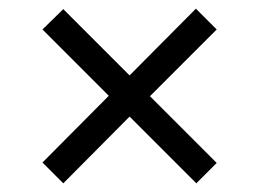

<svg xmlns="http://www.w3.org/2000/svg" viewBox="-20 -580 599 443"><path d="M126 -157 78 -205 231 -359 78 -512 126 -559 279 -406 432 -560 480 -512 326 -358 480 -204 433 -157 279 -311Z"/></svg>

Font: Noto Naskh Arabic SemiBold
Style: Regular
Weight: 600
Designer: Monotype Design Team, David Williams, Mohamad Dakak and Nizar Qandah
Foundry: Monotype Imaging Inc.
Version: Version 2.016